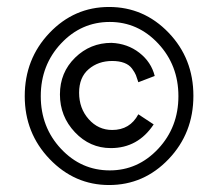

<svg xmlns="http://www.w3.org/2000/svg" viewBox="-20 -607 627 551"><path d="M300 -484Q346 -482 380 -455.5Q414 -429 424 -389L377 -371Q373 -384 370 -391.5Q367 -399 359 -410Q351 -421 336.5 -426.5Q322 -432 302 -432Q262 -432 234.5 -408.5Q207 -385 207 -341Q207 -296 234.5 -265Q262 -234 302 -234Q353 -234 377 -279L421 -250Q376 -182 298 -182Q238 -182 195 -227.5Q152 -273 152 -336Q152 -399 195.5 -441.5Q239 -484 300 -484ZM293 -76Q194 -76 122.5 -150.5Q51 -225 51 -331Q51 -438 122 -512.5Q193 -587 293 -587Q393 -587 464 -513Q535 -439 535 -332Q535 -225 464 -150.5Q393 -76 293 -76ZM295 -118Q376 -118 434 -180Q492 -242 492 -331Q492 -420 434 -482Q376 -544 295 -544Q213 -544 155 -482Q97 -420 97 -331Q97 -242 155 -180Q213 -118 295 -118Z"/></svg>

Font: Lobster 1.4
Style: Regular
Weight: 400
Designer: Pablo Impallari
Foundry: Pablo Impallari. www.impallari.com
Version: Version 1.4